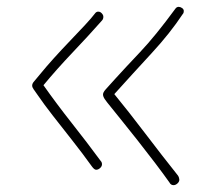

<svg xmlns="http://www.w3.org/2000/svg" viewBox="-20 -568 651 561"><path d="M487 -27Q483 -27 480 -29Q477 -31 475 -35Q458 -59 433 -92Q408 -125 381.5 -158.5Q355 -192 334 -218Q313 -244 305 -254Q291 -271 286 -278.5Q281 -286 281 -292Q281 -298 288.5 -306.5Q296 -315 316 -337Q345 -369 389.5 -416Q434 -463 492 -542Q494 -545 496.5 -546.5Q499 -548 502 -548Q507 -548 512 -544.5Q517 -541 517 -536Q517 -534 516.5 -531.5Q516 -529 514 -527Q477 -471 423 -412.5Q369 -354 314 -293Q355 -243 404 -178.5Q453 -114 500 -55Q502 -52 503 -48.5Q504 -45 504 -43Q504 -37 498.5 -32Q493 -27 487 -27ZM261 -72Q258 -72 255 -74.5Q252 -77 249 -81Q221 -120 191 -158Q161 -196 134.5 -230Q108 -264 91 -289Q82 -302 78 -307.5Q74 -313 74 -318Q74 -324 79.5 -330Q85 -336 97 -351Q114 -372 137 -397.5Q160 -423 184.5 -448.5Q209 -474 228.5 -495Q248 -516 257 -528Q259 -531 261.5 -532.5Q264 -534 267 -534Q271 -534 274 -532Q277 -530 279.5 -526.5Q282 -523 282 -519Q282 -516 281 -513Q280 -510 277 -507Q239 -464 192 -414.5Q145 -365 107 -319Q145 -265 190 -208Q235 -151 274 -98Q276 -96 277 -93.5Q278 -91 278 -88Q278 -82 272.5 -77Q267 -72 261 -72Z"/></svg>

Font: Playpen Sans Thin
Style: Regular
Weight: 250
Designer: Laura Meseguer, Veronika Burian, José Scaglione
Foundry: TypeTogether
Version: Version 1.001